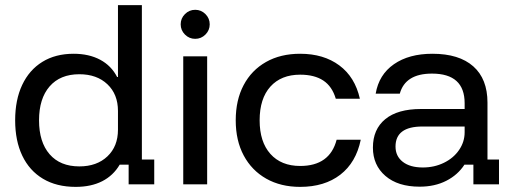

<svg xmlns="http://www.w3.org/2000/svg" viewBox="-20 -720 2010 750"><path d="M275.8 10Q200.8 10 147.9 -21.7Q95 -53.3 67.1 -111.7Q39.2 -170 39.2 -250Q39.2 -330 66.7 -388.3Q94.2 -446.7 145.4 -478.3Q196.7 -510 267.5 -510Q327.5 -510 371.2 -486.7Q415 -463.3 437.5 -419.2H440.8V-700H534.2V-96.7H582.5V0H482.5V-76.7H447.5Q422.5 -34.2 379.2 -12.1Q335.8 10 275.8 10ZM290 -70Q358.3 -70 399.6 -109.2Q440.8 -148.3 440.8 -213.3V-286.7Q440.8 -351.7 399.6 -390.8Q358.3 -430 290 -430Q215 -430 173.8 -382.5Q132.5 -335 132.5 -250Q132.5 -165 173.8 -117.5Q215 -70 290 -70Z M695.8 0V-500H789.2V0ZM742.5 -568.3Q719.2 -568.3 702.5 -585Q685.8 -601.7 685.8 -625Q685.8 -648.3 702.5 -665Q719.2 -681.7 742.5 -681.7Q765.8 -681.7 782.5 -665Q799.2 -648.3 799.2 -625Q799.2 -601.7 782.5 -585Q765.8 -568.3 742.5 -568.3Z M1152.5 10Q1076.7 10 1020 -22.1Q963.3 -54.2 932.1 -112.5Q900.8 -170.8 900.8 -250Q900.8 -329.2 931.7 -387.5Q962.5 -445.8 1019.2 -477.9Q1075.8 -510 1152.5 -510Q1244.2 -510 1305.4 -464.6Q1366.7 -419.2 1385.8 -334.2H1291.7Q1277.5 -382.5 1242.9 -405.4Q1208.3 -428.3 1152.5 -428.3Q1078.3 -428.3 1036.2 -381.7Q994.2 -335 994.2 -250Q994.2 -165.8 1036.2 -118.8Q1078.3 -71.7 1152.5 -71.7Q1268.3 -71.7 1295 -174.2H1389.2Q1370.8 -85 1309.2 -37.5Q1247.5 10 1152.5 10Z M1619.2 9.2Q1534.2 9.2 1485.4 -32.9Q1436.7 -75 1436.7 -143.3Q1436.7 -215 1485 -254.6Q1533.3 -294.2 1624.2 -294.2H1795V-316.7Q1795 -432.5 1667.5 -432.5Q1563.3 -432.5 1541.7 -354.2H1447.5Q1460 -428.3 1518.8 -469.2Q1577.5 -510 1669.2 -510Q1773.3 -510 1828.8 -460.8Q1884.2 -411.7 1884.2 -319.2V-96.7H1929.2V0H1829.2V-76.7H1794.2Q1768.3 -36.7 1723.3 -13.8Q1678.3 9.2 1619.2 9.2ZM1631.7 -65.8Q1676.7 -65.8 1714.2 -84.2Q1751.7 -102.5 1773.3 -134.2Q1795 -165.8 1795 -203.3V-225.8H1630Q1525 -225.8 1525 -147.5Q1525 -110 1553.3 -87.9Q1581.7 -65.8 1631.7 -65.8Z"/></svg>

Font: Funnel Display
Style: Regular
Weight: 400
Designer: NORD ID, Kristian Moeller
Foundry: Dicotype
Version: Version 1.000